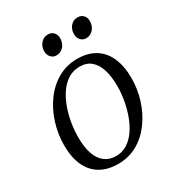

<svg xmlns="http://www.w3.org/2000/svg" viewBox="-176 -842 891 964"><g transform="rotate(-30 269.0 -360.0)"><path d="M311.5 -550.5Q373 -550.5 415 -524.5Q457 -498.5 478.8 -449.2Q500.5 -400 500.5 -330.5Q500.5 -267 481.2 -206.2Q462 -145.5 426.5 -96.5Q391 -47.5 340.8 -18.8Q290.5 10 228.5 10Q167.5 10 124.8 -15.5Q82 -41 60.2 -89.8Q38.5 -138.5 38.5 -206.5Q38.5 -271 57.8 -332.5Q77 -394 112.8 -443.2Q148.5 -492.5 199 -521.5Q249.5 -550.5 311.5 -550.5ZM302.5 -510.5Q265.5 -510.5 236.2 -492.2Q207 -474 185.2 -442.8Q163.5 -411.5 149 -372Q134.5 -332.5 127.2 -289.5Q120 -246.5 120 -205.5Q120 -147 134 -108Q148 -69 174.8 -49.2Q201.5 -29.5 238.5 -29.5Q274.5 -29.5 303.2 -47.8Q332 -66 353.8 -97.2Q375.5 -128.5 389.8 -167.8Q404 -207 411.5 -249.2Q419 -291.5 419 -332Q419 -385.5 406.8 -425.5Q394.5 -465.5 369 -488Q343.5 -510.5 302.5 -510.5ZM231 -617Q213 -617 200.2 -631Q187.5 -645 188 -667.5Q188.5 -693.5 205 -711.8Q221.5 -730 245 -730Q266.5 -730 278.5 -716.5Q290.5 -703 290.5 -683.5Q290 -654 273.2 -635.5Q256.5 -617 231 -617ZM403.5 -617Q385 -617 372.5 -631Q360 -645 360.5 -667.5Q361 -693.5 377 -711.8Q393 -730 417 -730Q438.5 -730 450.8 -716.5Q463 -703 462.5 -683.5Q462.5 -654 445.5 -635.5Q428.5 -617 403.5 -617Z"/></g></svg>

Font: Merriweather 60pt Light
Style: Italic
Weight: 300
Italic angle: -7.8°
Version: Version 2.101